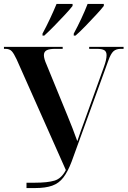

<svg xmlns="http://www.w3.org/2000/svg" viewBox="-20 -951 645 971"><path d="M114 0V-27H157Q220 -27 255.5 -37.5Q291 -48 313 -91L64 -651Q50 -681 39 -692.5Q28 -704 7 -704H0V-714H297V-704H261Q229 -704 215.5 -696.5Q202 -689 202 -672Q202 -654 216 -623L320 -369Q334 -335 346.5 -303Q359 -271 371 -237Q389 -291 407 -339L505 -611Q519 -649 519 -672Q519 -690 507.5 -697Q496 -704 469 -704H431V-714H605V-704H592Q567 -704 553.5 -691.5Q540 -679 528 -645L342 -133Q323 -83 300.5 -53.5Q278 -24 244 -12Q210 0 159 0ZM195 -781Q214 -816 233 -856.5Q252 -897 266 -931H347V-921Q334 -904 308 -876Q282 -848 253.5 -819Q225 -790 204 -771H195ZM353 -781Q372 -816 391 -856.5Q410 -897 423 -931H505V-921Q492 -904 466 -876Q440 -848 412 -819Q384 -790 362 -771H353Z"/></svg>

Font: Noto Serif Display Condensed
Style: Bold
Weight: 700
Width: 3
Designer: Monotype Design Team
Foundry: Monotype Imaging Inc.
Version: Version 2.009